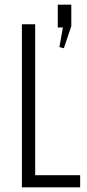

<svg xmlns="http://www.w3.org/2000/svg" viewBox="-20 -804 372 824"><path d="M119 -52H324V0H74V-700H131V-11ZM286 -784V-692L254 -597L235 -602L263 -759L282 -686H228V-784Z"/></svg>

Font: Pathway Extreme Condensed Thin
Style: Regular
Weight: 250
Width: 3
Version: Version 1.001;gftools[0.9.26]